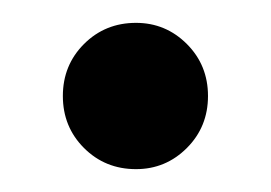

<svg xmlns="http://www.w3.org/2000/svg" viewBox="-20 -434 237 168"><path d="M99 -286Q72 -286 53.5 -304.5Q35 -323 35 -350Q35 -377 53.5 -395.5Q72 -414 99 -414Q125 -414 143.5 -395.5Q162 -377 162 -350Q162 -323 143.5 -304.5Q125 -286 99 -286Z"/></svg>

Font: Envelope Sans Variable
Style: Regular
Weight: 500
Designer: Andreas Rasmussen / Norman Anderson
Foundry: mail.de GmbH
Version: Version 1.150